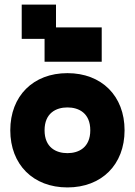

<svg xmlns="http://www.w3.org/2000/svg" viewBox="-20 -820 590 840"><path d="M275 0C425 0 525 -100 525 -250C525 -400 425 -500 275 -500C125 -500 25 -400 25 -250C25 -100 125 0 275 0ZM75 -650H175V-550H425V-700H225V-800H75ZM175 -250C175 -325 225 -350 275 -350C325 -350 375 -325 375 -250C375 -175 325 -150 275 -150C225 -150 175 -175 175 -250Z"/></svg>

Font: LS-VG5000 Bold
Style: Regular
Weight: 400
Designer: Justin Bihan, 2021
Foundry: Justin Bihan, 2021
Version: Version 1.000;Glyphs 3.1.2 (3151)